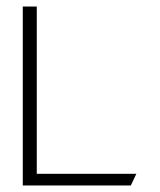

<svg xmlns="http://www.w3.org/2000/svg" viewBox="-20 -585 491 590"><path d="M50 -15H382L399 -51H93V-565H50Z"/></svg>

Font: Charger Sport
Style: HL
Weight: 100
Designer: Jasper
Foundry: Cannot Into Space Fonts
Version: Version 1.1